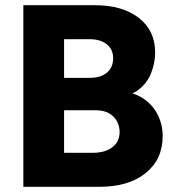

<svg xmlns="http://www.w3.org/2000/svg" viewBox="-20 -720 681 740"><path d="M70 0V-700H344Q452 -700 515 -651Q578 -602 578 -518Q578 -478 562.5 -438.5Q547 -399 512.5 -373Q478 -347 421 -347L424 -369Q485 -369 525.5 -344.5Q566 -320 586.5 -280.5Q607 -241 607 -196Q607 -106 541.5 -53Q476 0 363 0ZM227 -76 164 -131H336Q385 -131 413 -152.5Q441 -174 441 -211Q441 -234 430.5 -253Q420 -272 400 -283.5Q380 -295 349 -295H175V-420H327Q368 -420 392 -440Q416 -460 416 -496Q416 -530 391.5 -549.5Q367 -569 324 -569H164L227 -624Z"/></svg>

Font: SUSE ExtraBold
Style: Regular
Weight: 800
Designer: Rene Bieder
Foundry: SUSE
Version: Version 1.000